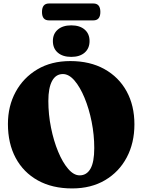

<svg xmlns="http://www.w3.org/2000/svg" viewBox="-20 -1066 820 1102"><path d="M383.5 -715.5Q496.5 -715.5 579.2 -669.5Q662 -623.5 706.8 -541.8Q751.5 -460 751.5 -352.5Q751.5 -245.5 707.5 -162.5Q663.5 -79.5 583.2 -32Q503 15.5 394 15.5Q280 15.5 197.2 -30.5Q114.5 -76.5 70 -159.5Q25.5 -242.5 25.5 -354.5Q25.5 -457 69.8 -538.5Q114 -620 194.2 -667.8Q274.5 -715.5 383.5 -715.5ZM521 -216Q521 -292 506 -367.2Q491 -442.5 465.2 -504.5Q439.5 -566.5 407.5 -603.8Q375.5 -641 341 -641Q300.5 -641 279 -601.5Q257.5 -562 257.5 -486.5Q257.5 -409 272.8 -333.2Q288 -257.5 313.8 -195.5Q339.5 -133.5 371.5 -96.5Q403.5 -59.5 437 -59.5Q477.5 -59.5 499.2 -97.5Q521 -135.5 521 -216ZM389 -739.5Q340 -739.5 311.8 -763.8Q283.5 -788 283.5 -830.5Q283.5 -872 311.8 -896.2Q340 -920.5 389 -920.5Q438 -920.5 466 -896.2Q494 -872 494 -830.5Q494 -788.5 466 -764Q438 -739.5 389 -739.5ZM221 -997Q221 -1046 261 -1046H516Q556 -1046 556 -997.5Q556 -949 516 -949H261Q221 -949 221 -997Z"/></svg>

Font: Fraunces 72pt Soft Black
Style: Regular
Weight: 900
Version: Version 1.000;[b76b70a41]